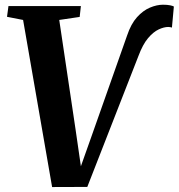

<svg xmlns="http://www.w3.org/2000/svg" viewBox="-20 -768 739 794"><path d="M195.5 5.5 75.5 -685.5 9 -698.5 15 -743H314.5L309.5 -698L225 -685.5L292.5 -232.5L322.5 -25.5H295L358.5 -204.5L505.5 -621Q521.5 -669 546.5 -696.8Q571.5 -724.5 600 -736.5Q628.5 -748.5 654 -748.5Q672 -748.5 683.8 -746Q695.5 -743.5 699 -741L691 -654Q687 -655 683.8 -655.8Q680.5 -656.5 676 -656.5Q658 -656.5 636 -646.2Q614 -636 592.2 -610.2Q570.5 -584.5 552.5 -536.5L341 5Z"/></svg>

Font: Merriweather 36pt
Style: Bold Italic
Weight: 700
Italic angle: -7.8°
Version: Version 2.101